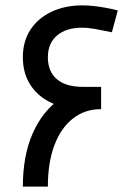

<svg xmlns="http://www.w3.org/2000/svg" viewBox="-20 -694 521 714"><path d="M288 -288Q223 -288 172.5 -311Q122 -334 93.5 -377.5Q65 -421 65 -481Q65 -541 93.5 -584Q122 -627 172 -650.5Q222 -674 286 -674Q308 -674 329.5 -671.5Q351 -669 373.5 -665Q396 -661 418 -655L396 -574Q362 -581 335 -586Q308 -591 286 -591Q226 -591 192 -562Q158 -533 158 -481Q158 -428 191.5 -399.5Q225 -371 288 -371ZM65 0Q65 -116 102 -199Q139 -282 204 -326.5Q269 -371 354 -371V-288Q296 -288 251.5 -253.5Q207 -219 182.5 -154.5Q158 -90 158 0ZM288 -288V-371H356V-288Z"/></svg>

Font: Cairo Play SemiBold
Style: Regular
Weight: 600
Designer: Mohamed Gaber, Accademia di Belle Arti di Urbino
Foundry: Kief Type Foundry, Accademia di Belle Arti di Urbino
Version: Version 3.130;gftools[0.9.24]